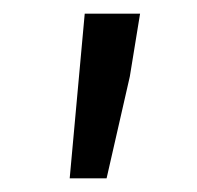

<svg xmlns="http://www.w3.org/2000/svg" viewBox="-20 -710 289 281"><path d="M82 -449 104 -690H185L170 -598L136 -449Z"/></svg>

Font: Swei Fan Sans CJK TC
Style: Regular
Weight: 400
Version: Version 2.130